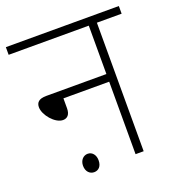

<svg xmlns="http://www.w3.org/2000/svg" viewBox="-118 -717 753 824"><g transform="rotate(-20 258.0 -305.0)"><path d="M0 -622V-587H366V-366H91C57 -366 45 -352 45 -331C45 -295 88 -244 124 -244C143 -244 157 -256 157 -286V-331H366V0H403V-587H516V-622ZM137 -30C137 -3 154 12 173 12C193 12 208 -2 208 -30C208 -54 194 -72 173 -72C153 -72 137 -55 137 -30Z"/></g></svg>

Font: Noto Sans ExtraLight
Style: Italic
Weight: 200
Italic angle: -12°
Designer: Monotype Design Team
Foundry: Monotype Imaging Inc.
Version: Version 2.013